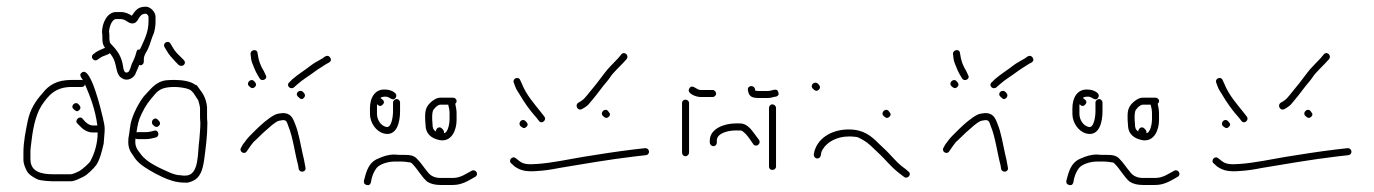

<svg xmlns="http://www.w3.org/2000/svg" viewBox="-20 -549 4109 574"><path d="M472 -408 478 -398C487 -382 493 -378 505 -364L514 -355C525 -346 540 -359 529 -370L520 -379C509 -390 504 -394 496 -408L490 -418C483 -431 465 -420 472 -408ZM410 -365V-372C410 -384 417 -392 422 -402C430 -419 432 -433 440 -450C443 -460 445 -472 445 -485V-499C445 -513 430 -529 416 -529C391 -529 385 -517 374 -502C365 -508 355 -513 341 -513H327C300 -513 285 -479 285 -453C286 -448 286 -443 286 -438C286 -423 287 -415 294 -406C280 -400 269 -396 259 -387C248 -379 261 -362 272 -371C279 -376 284 -380 294 -383L304 -387C305 -388 307 -389 308 -390L311 -387C315 -382 318 -376 320 -372C330 -351 326 -325 345 -315C362 -304 382 -317 386 -331C389 -338 394 -348 396 -355C397 -354 399 -354 400 -354C406 -354 410 -359 410 -365ZM424 -499V-485C424 -455 413 -433 403 -411L398 -401C390 -401 390 -400 388 -394C384 -379 381 -372 374 -358C371 -350 368 -335 362 -333C351 -328 349 -343 348 -350C344 -380 330 -399 313 -416C310 -419 308 -422 308 -425C307 -428 307 -433 307 -438C307 -444 307 -449 306 -454C306 -466 314 -492 327 -492H341C357 -492 364 -477 378 -479C397 -482 392 -508 416 -508C419 -508 424 -502 424 -499ZM437 -176C442 -171 448 -166 455 -173C462 -180 457 -186 452 -191C442 -202 428 -186 437 -176ZM200 -223C205 -218 210 -213 217 -220C224 -227 219 -233 214 -238C205 -247 189 -232 200 -223ZM503 -310C495 -310 486 -310 477 -309C444 -305 429 -280 410 -261C396 -243 382 -217 374 -192C368 -174 368 -156 364 -136C362 -118 365 -104 372 -93L384 -75C398 -56 423 -42 445 -30L465 -20C485 -11 505 -3 533 -3C540 -2 547 -4 556 -8C578 -17 586 -41 590 -69C595 -105 600 -144 600 -182C599 -191 599 -199 599 -206V-228C597 -251 589 -267 577 -282L570 -292C569 -294 566 -295 563 -296C550 -306 525 -310 503 -310ZM578 -226V-206C578 -199 578 -190 579 -181C579 -164 577 -148 576 -132C570 -94 577 -24 534 -24C529 -24 525 -24 520 -25C509 -25 498 -29 490 -32C459 -46 420 -62 401 -88C391 -101 382 -111 385 -134V-135C387 -134 389 -133 392 -133H416C427 -133 437 -136 446 -138C459 -142 454 -163 440 -158C432 -156 425 -154 416 -154H392C391 -154 389 -154 388 -153C391 -174 394 -190 403 -208C416 -235 424 -245 443 -267C457 -284 473 -289 503 -289C515 -289 536 -286 545 -282C557 -277 563 -263 570 -253C570 -252 571 -252 572 -251C574 -243 577 -236 578 -226ZM293 -163C293 -172 291 -182 288 -195C282 -220 252 -349 226 -333C215 -327 222 -318 227 -311C227 -310 227 -310 228 -309C227 -310 225 -310 223 -310H194C150 -310 126 -295 106 -269C87 -248 70 -222 63 -188C57 -158 50 -126 50 -92V-73C50 -58 55 -49 60 -38C66 -27 82 -17 94 -12C103 -9 128 -7 140 -7H190C204 -7 217 -15 228 -20C240 -25 261 -46 268 -56C279 -73 285 -98 290 -120C290 -127 293 -151 293 -163ZM71 -73V-92C71 -98 71 -104 72 -110C77 -156 84 -201 104 -233C124 -263 145 -289 194 -289H223C230 -289 234 -292 234 -298V-297C250 -260 265 -221 271 -174H257C248 -174 240 -180 234 -186L227 -194C218 -205 202 -189 211 -180L219 -172C227 -163 241 -153 257 -153H272C272 -119 262 -89 250 -67C246 -60 225 -42 218 -38C212 -35 199 -28 190 -28H140C102 -28 71 -36 71 -73Z M718 -97C727 -109 733 -121 744 -130C761 -147 774 -159 793 -175C807 -185 808 -188 826 -190C838 -190 838 -182 842 -172C856 -138 861 -93 871 -56L873 -44C876 -31 897 -34 893 -49L891 -60C890 -67 888 -76 885 -88C878 -119 873 -153 862 -179C855 -198 848 -211 825 -211C816 -210 808 -209 802 -206C782 -196 758 -174 743 -159L729 -145C720 -136 714 -128 706 -117L701 -108C693 -96 711 -85 718 -97ZM859 -288 868 -296C887 -313 900 -319 921 -335C936 -346 943 -349 956 -358C964 -362 974 -366 967 -377C960 -387 951 -380 945 -375L931 -367C926 -364 918 -360 909 -353C887 -336 874 -329 854 -312L845 -303C834 -294 848 -279 859 -288ZM729 -388C730 -377 731 -367 735 -358C741 -344 742 -339 750 -325L756 -315C763 -303 782 -313 774 -325L769 -336C759 -352 753 -367 750 -390C749 -404 729 -401 729 -388ZM871 -260C876 -255 881 -249 888 -256C895 -263 891 -269 886 -274C876 -284 860 -270 871 -260ZM724 -292C729 -287 735 -282 742 -289C749 -296 744 -302 739 -307C730 -316 715 -301 724 -292Z M1076 4C1083 6 1087 3 1089 -4L1091 -15C1095 -29 1098 -36 1106 -47C1115 -58 1139 -66 1159 -66H1182C1189 -66 1195 -65 1201 -64C1206 -64 1209 -63 1212 -60C1229 -43 1239 -22 1257 -6C1268 1 1281 4 1297 4H1334C1362 4 1382 -10 1400 -20C1413 -27 1403 -44 1391 -39C1375 -31 1358 -17 1334 -17H1297C1280 -17 1268 -23 1260 -33C1248 -47 1239 -62 1226 -75C1215 -86 1202 -86 1182 -86C1175 -86 1167 -86 1159 -87C1141 -87 1127 -82 1113 -76C1088 -67 1078 -47 1071 -20L1068 -9C1067 -2 1069 2 1076 4ZM1324 -210V-191C1324 -180 1319 -151 1307 -151C1309 -157 1305 -161 1301 -165C1293 -173 1283 -165 1283 -156C1275 -161 1273 -167 1273 -179C1272 -187 1272 -195 1272 -202C1272 -208 1273 -213 1274 -217C1276 -223 1288 -236 1296 -236H1320C1322 -229 1324 -220 1324 -210ZM1334 -257H1296C1288 -257 1280 -253 1271 -246C1257 -234 1251 -224 1251 -202C1251 -194 1251 -186 1252 -178C1252 -148 1270 -135 1295 -130C1330 -124 1345 -160 1345 -190V-210C1345 -220 1343 -230 1341 -239C1344 -241 1345 -244 1345 -247C1345 -253 1340 -257 1334 -257ZM1086 -225V-209C1086 -181 1105 -156 1127 -150C1166 -140 1176 -183 1176 -216V-243C1176 -248 1171 -253 1166 -253C1161 -253 1155 -248 1155 -243V-216C1155 -200 1150 -163 1133 -170C1118 -174 1107 -191 1107 -209V-237L1109 -236C1114 -231 1119 -231 1124 -236C1132 -244 1126 -250 1120 -254C1119 -255 1118 -256 1117 -256C1121 -260 1128 -260 1134 -260C1145 -260 1155 -244 1163 -257C1172 -271 1147 -281 1135 -281C1101 -285 1086 -257 1086 -225Z M1509 -60 1519 -51C1538 -38 1555 -35 1590 -38C1607 -39 1628 -42 1653 -47C1725 -59 1800 -72 1875 -81L1910 -85C1925 -86 1923 -107 1908 -106L1873 -102C1823 -96 1773 -88 1723 -80C1682 -73 1630 -62 1588 -59C1560 -57 1546 -57 1532 -68L1522 -76C1511 -85 1498 -68 1509 -60ZM1536 -172C1542 -168 1546 -162 1554 -170C1561 -177 1556 -182 1551 -187C1541 -197 1527 -182 1536 -172ZM1782 -203C1787 -198 1793 -193 1800 -200C1808 -208 1801 -212 1797 -218C1788 -227 1773 -212 1782 -203ZM1720 -223C1729 -228 1737 -233 1743 -241C1752 -251 1769 -273 1778 -285C1785 -295 1797 -307 1804 -318C1812 -331 1832 -349 1843 -361L1853 -372C1862 -382 1848 -397 1838 -387L1828 -375C1817 -363 1796 -343 1787 -330C1772 -310 1760 -294 1743 -274C1730 -258 1726 -251 1709 -242C1697 -234 1708 -216 1720 -223ZM1516 -302 1520 -291C1523 -283 1527 -276 1532 -269C1547 -243 1564 -219 1584 -197L1591 -188C1599 -176 1616 -190 1607 -201L1600 -210C1578 -238 1554 -264 1540 -299L1535 -310C1530 -322 1511 -314 1516 -302Z M2123 -123V-129C2123 -151 2157 -159 2179 -159H2193C2196 -159 2199 -158 2202 -155C2214 -146 2223 -131 2232 -118C2240 -107 2257 -119 2249 -131L2231 -155C2223 -166 2210 -180 2193 -180H2179C2145 -180 2102 -164 2102 -129V-123C2102 -117 2107 -112 2113 -112C2119 -112 2123 -117 2123 -123ZM2019 -241V-93C2019 -87 2023 -82 2029 -82C2035 -82 2040 -87 2040 -93V-241C2040 -247 2035 -251 2029 -251C2023 -251 2019 -247 2019 -241ZM2279 -226V-51C2279 -45 2283 -41 2289 -41C2295 -41 2300 -45 2300 -51V-226C2300 -232 2295 -237 2289 -237C2283 -237 2279 -232 2279 -226ZM2216 -279C2219 -260 2228 -256 2250 -256H2276C2281 -256 2287 -257 2293 -259C2303 -260 2310 -263 2307 -273C2303 -288 2288 -277 2276 -277H2250C2246 -277 2242 -277 2238 -278L2237 -283C2234 -296 2213 -294 2216 -279ZM2121 -269C2121 -274 2116 -280 2111 -280H2074C2062 -280 2050 -299 2041 -285C2031 -270 2061 -259 2074 -259H2111C2116 -259 2121 -264 2121 -269Z M2434 -85C2435 -93 2436 -97 2440 -103C2453 -125 2483 -141 2517 -141C2524 -141 2530 -141 2536 -140C2541 -140 2547 -138 2552 -135C2568 -127 2579 -118 2593 -104L2612 -86C2616 -82 2624 -74 2635 -62C2657 -39 2662 -36 2683 -20C2693 -12 2707 -28 2696 -36L2688 -43C2672 -55 2669 -57 2651 -76C2629 -100 2629 -99 2608 -119C2584 -143 2562 -162 2517 -162C2465 -162 2420 -134 2413 -88C2412 -73 2431 -70 2434 -85ZM2621 -203C2626 -198 2632 -193 2639 -200C2647 -208 2640 -212 2636 -218C2627 -227 2612 -212 2621 -203ZM2410 -284C2415 -279 2421 -274 2428 -281C2435 -288 2430 -294 2425 -299C2415 -308 2400 -294 2410 -284Z M2818 -97C2827 -109 2833 -121 2844 -130C2861 -147 2874 -159 2893 -175C2907 -185 2908 -188 2926 -190C2938 -190 2938 -182 2942 -172C2956 -138 2961 -93 2971 -56L2973 -44C2976 -31 2997 -34 2993 -49L2991 -60C2990 -67 2988 -76 2985 -88C2978 -119 2973 -153 2962 -179C2955 -198 2948 -211 2925 -211C2916 -210 2908 -209 2902 -206C2882 -196 2858 -174 2843 -159L2829 -145C2820 -136 2814 -128 2806 -117L2801 -108C2793 -96 2811 -85 2818 -97ZM2959 -288 2968 -296C2987 -313 3000 -319 3021 -335C3036 -346 3043 -349 3056 -358C3064 -362 3074 -366 3067 -377C3060 -387 3051 -380 3045 -375L3031 -367C3026 -364 3018 -360 3009 -353C2987 -336 2974 -329 2954 -312L2945 -303C2934 -294 2948 -279 2959 -288ZM2829 -388C2830 -377 2831 -367 2835 -358C2841 -344 2842 -339 2850 -325L2856 -315C2863 -303 2882 -313 2874 -325L2869 -336C2859 -352 2853 -367 2850 -390C2849 -404 2829 -401 2829 -388ZM2971 -260C2976 -255 2981 -249 2988 -256C2995 -263 2991 -269 2986 -274C2976 -284 2960 -270 2971 -260ZM2824 -292C2829 -287 2835 -282 2842 -289C2849 -296 2844 -302 2839 -307C2830 -316 2815 -301 2824 -292Z M3176 4C3183 6 3187 3 3189 -4L3191 -15C3195 -29 3198 -36 3206 -47C3215 -58 3239 -66 3259 -66H3282C3289 -66 3295 -65 3301 -64C3306 -64 3309 -63 3312 -60C3329 -43 3339 -22 3357 -6C3368 1 3381 4 3397 4H3434C3462 4 3482 -10 3500 -20C3513 -27 3503 -44 3491 -39C3475 -31 3458 -17 3434 -17H3397C3380 -17 3368 -23 3360 -33C3348 -47 3339 -62 3326 -75C3315 -86 3302 -86 3282 -86C3275 -86 3267 -86 3259 -87C3241 -87 3227 -82 3213 -76C3188 -67 3178 -47 3171 -20L3168 -9C3167 -2 3169 2 3176 4ZM3424 -210V-191C3424 -180 3419 -151 3407 -151C3409 -157 3405 -161 3401 -165C3393 -173 3383 -165 3383 -156C3375 -161 3373 -167 3373 -179C3372 -187 3372 -195 3372 -202C3372 -208 3373 -213 3374 -217C3376 -223 3388 -236 3396 -236H3420C3422 -229 3424 -220 3424 -210ZM3434 -257H3396C3388 -257 3380 -253 3371 -246C3357 -234 3351 -224 3351 -202C3351 -194 3351 -186 3352 -178C3352 -148 3370 -135 3395 -130C3430 -124 3445 -160 3445 -190V-210C3445 -220 3443 -230 3441 -239C3444 -241 3445 -244 3445 -247C3445 -253 3440 -257 3434 -257ZM3186 -225V-209C3186 -181 3205 -156 3227 -150C3266 -140 3276 -183 3276 -216V-243C3276 -248 3271 -253 3266 -253C3261 -253 3255 -248 3255 -243V-216C3255 -200 3250 -163 3233 -170C3218 -174 3207 -191 3207 -209V-237L3209 -236C3214 -231 3219 -231 3224 -236C3232 -244 3226 -250 3220 -254C3219 -255 3218 -256 3217 -256C3221 -260 3228 -260 3234 -260C3245 -260 3255 -244 3263 -257C3272 -271 3247 -281 3235 -281C3201 -285 3186 -257 3186 -225Z M3609 -60 3619 -51C3638 -38 3655 -35 3690 -38C3707 -39 3728 -42 3753 -47C3825 -59 3900 -72 3975 -81L4010 -85C4025 -86 4023 -107 4008 -106L3973 -102C3923 -96 3873 -88 3823 -80C3782 -73 3730 -62 3688 -59C3660 -57 3646 -57 3632 -68L3622 -76C3611 -85 3598 -68 3609 -60ZM3636 -172C3642 -168 3646 -162 3654 -170C3661 -177 3656 -182 3651 -187C3641 -197 3627 -182 3636 -172ZM3882 -203C3887 -198 3893 -193 3900 -200C3908 -208 3901 -212 3897 -218C3888 -227 3873 -212 3882 -203ZM3820 -223C3829 -228 3837 -233 3843 -241C3852 -251 3869 -273 3878 -285C3885 -295 3897 -307 3904 -318C3912 -331 3932 -349 3943 -361L3953 -372C3962 -382 3948 -397 3938 -387L3928 -375C3917 -363 3896 -343 3887 -330C3872 -310 3860 -294 3843 -274C3830 -258 3826 -251 3809 -242C3797 -234 3808 -216 3820 -223ZM3616 -302 3620 -291C3623 -283 3627 -276 3632 -269C3647 -243 3664 -219 3684 -197L3691 -188C3699 -176 3716 -190 3707 -201L3700 -210C3678 -238 3654 -264 3640 -299L3635 -310C3630 -322 3611 -314 3616 -302Z"/></svg>

Font: Be Happy
Style: Regular
Weight: 500
Designer: Mew Too
Foundry: Cannot Into Space Fonts
Version: Version 0.9977